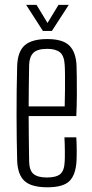

<svg xmlns="http://www.w3.org/2000/svg" viewBox="-20 -768 382 794"><path d="M176 6.5Q110 6.5 81.5 -19.5Q53 -45.5 51 -104Q50 -145 49.2 -193.2Q48.5 -241.5 48.5 -292.5Q48.5 -343.5 49 -395.2Q49.5 -447 51 -495Q53 -555 82.5 -580.8Q112 -606.5 175.5 -606.5Q239.5 -606.5 266.8 -579.5Q294 -552.5 296.5 -497Q297 -485.5 297.5 -451.5Q298 -417.5 297.8 -373.2Q297.5 -329 295.5 -288H98.5Q98.5 -241.5 99.2 -194Q100 -146.5 100.5 -99.5Q101.5 -62.5 119 -48.2Q136.5 -34 174 -34Q212.5 -34 229.2 -48.2Q246 -62.5 247.5 -99.5Q248.5 -114.5 248.2 -143.5Q248 -172.5 246.5 -200H295.5Q297 -178.5 297.2 -149.2Q297.5 -120 296.5 -104Q293.5 -45 267.2 -19.2Q241 6.5 176 6.5ZM98.5 -328H247.5Q248.5 -361.5 248.8 -396.8Q249 -432 248.8 -460Q248.5 -488 247.5 -500Q245.5 -537.5 227.8 -551.8Q210 -566 175.5 -566Q134.5 -566 118 -549.5Q101.5 -533 100.5 -500Q100 -459 99.2 -416Q98.5 -373 98.5 -328ZM157.5 -640 88 -748H131L176.5 -673L222 -748H264.5L194.5 -640Z"/></svg>

Font: Big Shoulders Text ExtraLight
Style: Regular
Weight: 250
Version: Version 2.002